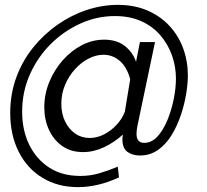

<svg xmlns="http://www.w3.org/2000/svg" viewBox="-20 -623 851 789"><path d="M573 -36Q603 -36 627 -62Q651 -88 668 -129.5Q685 -171 694 -216.5Q703 -262 703 -300Q703 -350 686.5 -396Q670 -442 638.5 -478.5Q607 -515 560.5 -536Q514 -557 452 -557Q379 -557 311 -526.5Q243 -496 189 -442.5Q135 -389 103 -317.5Q71 -246 71 -164Q71 -88 100 -28.5Q129 31 182 65.5Q235 100 310 100Q350 100 386.5 89.5Q423 79 464 62L469 106Q426 126 383.5 136Q341 146 300 146Q218 146 155 108Q92 70 57 1Q22 -68 22 -159Q22 -237 47 -305Q72 -373 116 -427.5Q160 -482 216.5 -521.5Q273 -561 336.5 -582Q400 -603 464 -603Q532 -603 585.5 -580Q639 -557 676.5 -516.5Q714 -476 733 -423.5Q752 -371 752 -313Q752 -280 745 -237Q738 -194 723 -149.5Q708 -105 685 -67.5Q662 -30 629.5 -7Q597 16 555 16Q524 16 503.5 1Q483 -14 483 -50Q483 -55 483.5 -60Q484 -65 485 -70Q450 -38 407.5 -18Q365 2 321 2Q272 2 236.5 -22.5Q201 -47 181.5 -89Q162 -131 162 -182Q162 -236 182.5 -286Q203 -336 238 -375.5Q273 -415 316.5 -437.5Q360 -460 408 -460Q460 -460 493 -434Q526 -408 539 -369L555 -450H617L545 -107Q543 -97 542 -88.5Q541 -80 541 -74Q541 -54 549 -45Q557 -36 573 -36ZM349 -56Q379 -56 408 -71Q437 -86 459.5 -110.5Q482 -135 493 -164L515 -297Q502 -347 472.5 -372.5Q443 -398 405 -398Q375 -398 344.5 -382.5Q314 -367 288.5 -339Q263 -311 247.5 -274.5Q232 -238 232 -196Q232 -156 247.5 -124Q263 -92 289 -74Q315 -56 349 -56Z"/></svg>

Font: Raleway Thin SemiBold
Style: Italic
Weight: 600
Italic angle: -12°
Version: Version 4.026